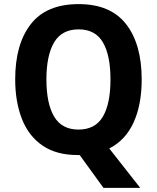

<svg xmlns="http://www.w3.org/2000/svg" viewBox="-20 -745 764 935"><path d="M670 -358Q670 -235 630.5 -148.5Q591 -62 512 -22L663 170H484L368 10Q364 10 358 10Q254 10 186.5 -36.5Q119 -83 86.5 -166.5Q54 -250 54 -359Q54 -530 130 -627.5Q206 -725 363 -725Q518 -725 594 -627.5Q670 -530 670 -358ZM206 -358Q206 -241 243.5 -177.5Q281 -114 362 -114Q444 -114 481 -177Q518 -240 518 -358Q518 -476 481 -539Q444 -602 363 -602Q281 -602 243.5 -538.5Q206 -475 206 -358Z"/></svg>

Font: Noto Sans Gurmukhi UI SemiCondensed
Style: Bold
Weight: 700
Width: 4
Designer: Jelle Bosma - Monotype Design Team
Foundry: Monotype Imaging Inc.
Version: Version 2.004; ttfautohint (v1.8.4.7-5d5b)